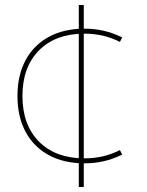

<svg xmlns="http://www.w3.org/2000/svg" viewBox="-20 -645 589 770"><path d="M319 10Q236 10 175.5 -23Q115 -56 82.5 -116.5Q50 -177 50 -260Q50 -343 82.5 -403.5Q115 -464 175.5 -497Q236 -530 319 -530Q360 -530 396.5 -521.5Q433 -513 470 -495L461 -477Q427 -494 392 -502Q357 -510 319 -510Q203 -510 136.5 -443Q70 -376 70 -260Q70 -144 136.5 -77Q203 -10 319 -10Q357 -10 392 -18Q427 -26 461 -43L470 -25Q433 -7 396.5 1.5Q360 10 319 10ZM296 105V-625H316V105Z"/></svg>

Font: M PLUS 2 Thin
Style: Regular
Weight: 100
Designer: Coji Morishita
Foundry: UNDERFOREST DESIGN
Version: Version 1.001